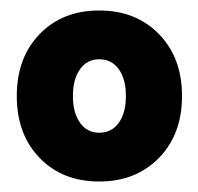

<svg xmlns="http://www.w3.org/2000/svg" viewBox="-20 -720 378 366"><path d="M169 -374Q99 -374 55.5 -419Q12 -464 12 -537Q12 -610 55.5 -655Q99 -700 169 -700Q239 -700 283 -655Q327 -610 327 -537Q327 -464 283 -419Q239 -374 169 -374ZM169 -467Q193 -467 206.5 -486Q220 -505 220 -537Q220 -569 206.5 -588Q193 -607 169 -607Q146 -607 132.5 -588Q119 -569 119 -537Q119 -505 132.5 -486Q146 -467 169 -467Z"/></svg>

Font: Radio Canada Big
Style: Bold
Weight: 700
Designer: Étienne Aubert Bonn
Foundry: Coppers and Brasses
Version: Version 1.001